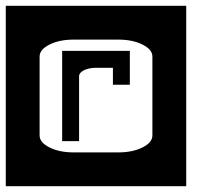

<svg xmlns="http://www.w3.org/2000/svg" viewBox="-20 -645 724 665"><path d="M195.3 -468.8H429.7V-351.6H371.1V-410.2H312.5Q288.6 -410.2 271 -401.9Q253.9 -393.1 253.9 -380.9V-156.2H195.3ZM507.8 -175.8V-449.2Q507.8 -473.6 473.4 -490.7Q439 -507.8 390.6 -507.8H234.4Q186 -507.8 151.6 -490.7Q117.2 -473.6 117.2 -449.2V-175.8Q117.2 -151.4 151.6 -134.3Q186 -117.2 234.4 -117.2H390.6Q439 -117.2 473.4 -134.3Q507.8 -151.4 507.8 -175.8ZM625 0H0V-625H625Z"/></svg>

Font: Leporid
Style: Regular
Weight: 400
Designer: GGBotNet
Foundry: GGBotNet
Version: 1.00